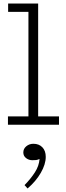

<svg xmlns="http://www.w3.org/2000/svg" viewBox="-20 -706 376 1087"><path d="M141 -7V-686H196V-7ZM25 0V-47H314V0ZM26 -639V-686H194V-639ZM239 182Q239 224 211 272.5Q183 321 136 361L119 342Q155 305 178 269Q201 233 204 194Q193 199 185 200Q177 201 163 201Q143 201 127.5 189Q112 177 112 157Q112 136 129 122Q146 108 169 108Q201 108 220 128Q239 148 239 182Z"/></svg>

Font: BioRhyme Light
Style: Regular
Weight: 300
Designer: Aoife Mooney
Foundry: Aoife Mooney Type
Version: Version 1.600;gftools[0.9.33]